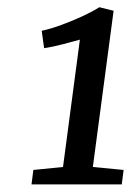

<svg xmlns="http://www.w3.org/2000/svg" viewBox="-20 -920 354 518"><path d="M70 -461.5 150 -469.5 195.5 -813Q178 -808 150.2 -800.8Q122.5 -793.5 99 -790L92.5 -837Q116.5 -842 145.8 -852.8Q175 -863.5 202.5 -876.2Q230 -889 248 -900.5L286.5 -891L230.5 -469.5L313.5 -461.5L308.5 -422.5H65Z"/></svg>

Font: Merriweather
Style: Italic
Weight: 400
Italic angle: -7.8°
Designer: Eben Sorkin
Foundry: Eben Sorkin
Version: Version 2.100